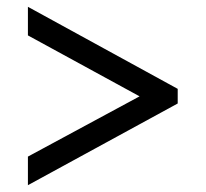

<svg xmlns="http://www.w3.org/2000/svg" viewBox="-20 -640 604 564"><path d="M62 -96V-180L390 -357L62 -536V-620L502 -379V-336Z"/></svg>

Font: Noto Serif ExtraBold
Style: Italic
Weight: 800
Italic angle: -12°
Designer: Monotype Design Team
Foundry: Monotype Imaging Inc.
Version: Version 2.013